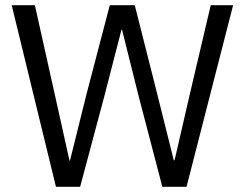

<svg xmlns="http://www.w3.org/2000/svg" viewBox="-20 -718 940 738"><path d="M25 -698H114L189 -362L247 -101H249L314 -362L402 -698H498L583 -362L648 -102H651L711 -362L790 -698H876L697 0H604L513 -348L449 -604H447L381 -348L288 0H195Z"/></svg>

Font: iA Writer Duo V
Style: Regular
Weight: 400
Designer: Mike Abbink, Paul van der Laan, Pieter van Rosmalen, Oliver Reichenstein
Foundry: Information Architects Inc.
Version: Version 2.000